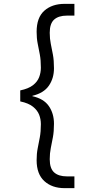

<svg xmlns="http://www.w3.org/2000/svg" viewBox="-20 -831 456 996"><path d="M315 145Q250 145 210 108.5Q170 72 170 0Q170 -34 175.5 -61.5Q181 -89 186.5 -118.5Q192 -148 192 -187Q192 -213 183 -236Q174 -259 151 -277.5Q128 -296 85 -305V-362Q128 -371 151 -389Q174 -407 183 -430.5Q192 -454 192 -480Q192 -519 186.5 -548.5Q181 -578 175.5 -605Q170 -632 170 -666Q170 -740 210 -775.5Q250 -811 315 -811H366V-750H327Q284 -750 261 -729.5Q238 -709 238 -661Q238 -630 243.5 -603.5Q249 -577 254.5 -547.5Q260 -518 260 -477Q260 -425 233.5 -386.5Q207 -348 148 -334V-332Q207 -319 233.5 -280.5Q260 -242 260 -189Q260 -149 254.5 -119.5Q249 -90 243.5 -63Q238 -36 238 -5Q238 43 261 63.5Q284 84 327 84H366V145Z"/></svg>

Font: DM Sans 16pt Light
Style: Regular
Weight: 300
Version: Version 4.004;gftools[0.9.30]